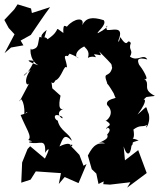

<svg xmlns="http://www.w3.org/2000/svg" viewBox="-51 -825 752 885"><path d="M624 -378 663 -383C599 -415 647 -437 613 -462C644 -448 602 -513 590 -527C581 -548 581 -563 628 -551C610 -581 585 -538 548 -564C566 -596 539 -592 552 -627C531 -653 543 -595 503 -654C497 -622 489 -629 500 -653C515 -706 463 -683 442 -687C428 -718 474 -710 400 -672C391 -674 444 -711 427 -732C373 -749 345 -743 328 -709C341 -748 291 -741 259 -704C256 -695 238 -728 241 -673C190 -708 239 -690 168 -644C155 -666 147 -629 164 -687C117 -651 158 -649 131 -655C121 -616 129 -604 94 -596C89 -619 79 -550 126 -524C88 -536 57 -554 106 -544C73 -465 27 -461 90 -503C53 -452 74 -420 85 -444L39 -357C43 -392 71 -337 58 -282C64 -323 100 -308 44 -295C66 -237 100 -194 79 -180C118 -168 79 -177 83 -169C132 -154 161 -195 157 -120C160 -129 192 -165 156 -94L88 -151L76 -138L51 -76L47 17L90 3L114 -35L230 -27L220 23L247 -9L311 19L348 -69L334 -61L315 -111C275 -156 259 -161 284 -157C266 -133 294 -184 223 -150C240 -191 246 -211 280 -176C271 -211 226 -220 215 -269C198 -274 190 -310 235 -287C250 -263 189 -305 244 -324C206 -308 231 -392 228 -384L190 -418C183 -477 187 -420 204 -454C234 -465 244 -532 258 -513C256 -551 232 -574 266 -566C250 -568 303 -587 255 -615C269 -562 260 -589 312 -557C293 -559 293 -590 337 -611C341 -604 366 -591 354 -558C384 -575 403 -546 382 -575C409 -574 423 -560 406 -588C478 -515 459 -536 466 -512C452 -461 421 -501 443 -442C447 -425 432 -464 473 -395L480 -377C496 -372 432 -370 443 -341C486 -300 432 -260 435 -270C483 -242 427 -245 445 -230C419 -240 478 -243 443 -205C455 -179 407 -174 392 -155C407 -170 420 -171 433 -164C400 -165 382 -163 354 -108L372 -45L393 -25L403 23L427 11L425 24L456 26L550 15L535 40L626 -28H625L586 -133L525 -86L519 -150C532 -105 550 -107 555 -153C571 -169 543 -165 588 -178C531 -201 577 -157 564 -228C597 -252 603 -237 627 -249C611 -219 645 -252 635 -299C616 -339 637 -343 583 -297C636 -367 620 -387 585 -343ZM15 -782 -31 -733 -11 -696 16 -667 -30 -580 0 -606 57 -616 44 -638 91 -664C121 -707 149 -751 180 -792L96 -765L92 -786L30 -805Z"/></svg>

Font: Asimov Aggro
Style: Medium
Weight: 500
Designer: Google
Version: Version 2.000980; 2014